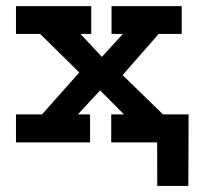

<svg xmlns="http://www.w3.org/2000/svg" viewBox="-20 -468 660 631"><path d="M32.5 0V-92H118L240.5 -229.8L112 -356.5H32.5V-447.8H279.8V-356.5H244.5L314.8 -281L383.8 -356.5H346.5V-447.8H577.2V-356.5H501.5L383 -221.2L515.8 -92H594.5V0H345.5V-92H387.5L309 -171L235.8 -92H276V0ZM496.8 143 496.5 0H398.8V-92H599.8L599 143Z"/></svg>

Font: Podkova VF Beta
Style: Regular
Weight: 400
Designer: Ilya Yudin
Foundry: Cyreal (www.cyreal.org)
Version: Version 2.100